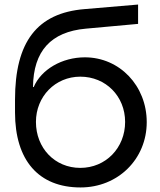

<svg xmlns="http://www.w3.org/2000/svg" viewBox="-20 -811 702 844"><path d="M125 -429C127 -587 204 -671 357 -685L587 -706V-791L352 -771C143 -754 46 -627 46 -373V-317C46 -106 150 13 334 13C499 13 625 -112 625 -274C625 -434 506 -559 353 -559C253 -559 161 -506 128 -428ZM333 -73C221 -73 138 -160 138 -275C138 -387 223 -474 333 -474C445 -474 530 -388 530 -275C530 -161 445 -73 333 -73Z"/></svg>

Font: Involve Medium
Style: Regular
Weight: 500
Designer: Stefan Peev
Foundry: Context Ltd.
Version: Version 1.001